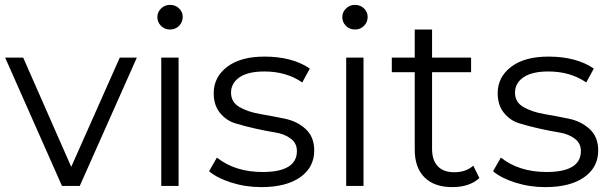

<svg xmlns="http://www.w3.org/2000/svg" viewBox="-20 -762 2504 787"><path d="M234 0 1 -526H75L272 -78L471 -526H541L307 0Z M641 0V-526H712V0ZM625 -692Q625 -712 640 -727Q655 -742 677 -742Q699 -742 714 -727.5Q729 -713 729 -693Q729 -671 714 -656Q699 -641 677 -641Q655 -641 640 -656Q625 -671 625 -692Z M1051 5Q987 5 928.5 -13.5Q870 -32 837 -60L869 -116Q944 -57 1056 -57Q1197 -57 1197 -143Q1197 -175 1171.5 -194Q1146 -213 1108.5 -219Q1071 -225 1026.5 -235Q982 -245 944.5 -256.5Q907 -268 881.5 -299.5Q856 -331 856 -380Q856 -446 911 -488Q966 -530 1064 -530Q1178 -530 1250 -481L1219 -424Q1154 -469 1064 -469Q996 -469 961.5 -445Q927 -421 927 -382Q927 -343 962 -323Q997 -303 1047 -294.5Q1097 -286 1147.5 -275.5Q1198 -265 1233 -233Q1268 -201 1268 -145Q1268 -76 1210.5 -35.5Q1153 5 1051 5Z M1399 0V-526H1470V0ZM1383 -692Q1383 -712 1398 -727Q1413 -742 1435 -742Q1457 -742 1472 -727.5Q1487 -713 1487 -693Q1487 -671 1472 -656Q1457 -641 1435 -641Q1413 -641 1398 -656Q1383 -671 1383 -692Z M1834 5Q1760 5 1720 -35Q1680 -75 1680 -148V-466H1586V-526H1680V-641H1751V-526H1911V-466H1751V-152Q1751 -105 1774.5 -80.5Q1798 -56 1842 -56Q1890 -56 1920 -83L1945 -32Q1904 5 1834 5Z M2215 5Q2151 5 2092.5 -13.5Q2034 -32 2001 -60L2033 -116Q2108 -57 2220 -57Q2361 -57 2361 -143Q2361 -175 2335.5 -194Q2310 -213 2272.5 -219Q2235 -225 2190.5 -235Q2146 -245 2108.5 -256.5Q2071 -268 2045.5 -299.5Q2020 -331 2020 -380Q2020 -446 2075 -488Q2130 -530 2228 -530Q2342 -530 2414 -481L2383 -424Q2318 -469 2228 -469Q2160 -469 2125.5 -445Q2091 -421 2091 -382Q2091 -343 2126 -323Q2161 -303 2211 -294.5Q2261 -286 2311.5 -275.5Q2362 -265 2397 -233Q2432 -201 2432 -145Q2432 -76 2374.5 -35.5Q2317 5 2215 5Z"/></svg>

Font: Belfius21
Style: Regular
Weight: 400
Designer: Montserrat's base design by Julieta Ulanovsky, modified by Coast SPRL for Belfius Bank NV.
Foundry: Montserrat's base design by Julieta Ulanovsky, modified by Coast SPRL for Belfius Bank NV.
Version: Version 2.000;FEAKit 1.0